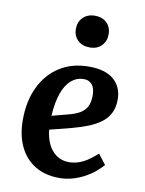

<svg xmlns="http://www.w3.org/2000/svg" viewBox="-87 -826 679 901"><g transform="rotate(10 252.5 -375.5)"><path d="M306 -525Q385 -525 425 -490Q465 -455 465 -396Q465 -358 451 -330.5Q437 -303 411 -284Q385 -265 350.5 -251.5Q316 -238 275 -227L173 -201Q176 -165 190 -134.5Q204 -104 229.5 -85.5Q255 -67 290 -67Q312 -67 334 -74Q356 -81 378 -95.5Q400 -110 423 -131L460 -83Q446 -67 426 -50Q406 -33 379.5 -18.5Q353 -4 322.5 5Q292 14 258 14Q191 14 142.5 -15.5Q94 -45 68.5 -99Q43 -153 43 -225Q43 -315 75.5 -382.5Q108 -450 167 -487.5Q226 -525 306 -525ZM346 -394Q346 -415 340.5 -430Q335 -445 323 -454Q311 -463 292 -463Q259 -463 233 -441Q207 -419 191.5 -375.5Q176 -332 172 -267L252 -288Q283 -296 304 -308.5Q325 -321 335.5 -341.5Q346 -362 346 -394ZM214 -689Q214 -722 235.5 -743.5Q257 -765 292 -765Q316 -765 333.5 -755.5Q351 -746 360.5 -729Q370 -712 370 -690Q370 -657 349 -635.5Q328 -614 293 -614Q257 -614 235.5 -635Q214 -656 214 -689Z"/></g></svg>

Font: Literata 18pt SemiBold
Style: Italic
Weight: 600
Italic angle: -2°
Designer: Latin by Veronika Burian and Jose Scaglione. Greek by Irene Vlachou. Cyrillic by Vera Evstafieva
Foundry: TypeTogether
Version: Version 3.103;gftools[0.9.29]